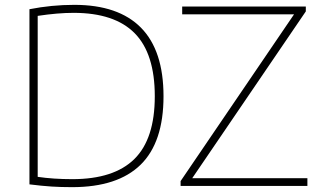

<svg xmlns="http://www.w3.org/2000/svg" viewBox="-20 -767 1322 792"><path d="M101.5 -6.5V-729Q193 -747 286.5 -747Q468.5 -747 561.5 -652.8Q654.5 -558.5 654.5 -370Q654.5 -180 560 -87.5Q465.5 5 277.5 5Q231.5 5 192.5 2.5Q153.5 0 101.5 -6.5ZM618.5 -370Q618.5 -546 535.5 -630Q452.5 -714 283.5 -714Q218.5 -714 135.5 -701.5V-37.5Q199.5 -28 278.5 -28Q450 -28 534.2 -111Q618.5 -194 618.5 -370ZM773 -32H1248V0H725V-20L1193 -708H731.5V-740H1241.5V-720Z"/></svg>

Font: Encode Sans Semi Expanded Thin
Style: Regular
Weight: 250
Width: 6
Designer: Multiple Designers
Foundry: Impallari Type
Version: Version 2.000